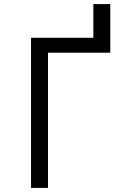

<svg xmlns="http://www.w3.org/2000/svg" viewBox="-20 -920 640 940"><path d="M132 0V-735H437V-900H520V-662H215V0Z"/></svg>

Font: Iosevka Aile
Style: Regular
Weight: 400
Designer: Belleve Invis
Foundry: Belleve Invis
Version: Version 28.0.1; ttfautohint (v1.8.4)